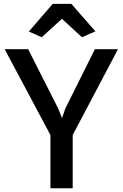

<svg xmlns="http://www.w3.org/2000/svg" viewBox="-20 -1006 655 1026"><path d="M249.5 0V-284.5L5 -743H130.5L290.5 -427L311.5 -375L329.5 -427L487 -743H610.5L368.5 -284.5V0ZM203 -807 134 -837.5 262 -985.5H361L490 -838.5L418 -807L311 -905.5Z"/></svg>

Font: Merriweather Sans
Style: Regular
Weight: 400
Designer: Eben Sorkin
Foundry: Eben Sorkin
Version: Version 1.008; ttfautohint (v1.7.19-72a1) -l 8 -r 50 -G 200 